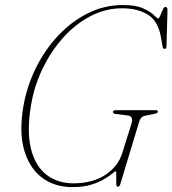

<svg xmlns="http://www.w3.org/2000/svg" viewBox="-20 -734 686 764"><path d="M468 -714Q521 -714 550.2 -700.5Q579.5 -687 592.5 -673.8Q605.5 -660.5 609.5 -660.5Q613 -660.5 617.8 -672Q622.5 -683.5 627.5 -695Q632.5 -706.5 638 -706.5Q646.5 -706.5 646.5 -693.5L642.5 -549.5Q642.5 -539.5 635 -539.5Q628.5 -539.5 627 -548.5L619.5 -590.5Q607.5 -653 566.2 -677Q525 -701 467 -701Q399.5 -701 339.5 -669.5Q279.5 -638 231 -583.8Q182.5 -529.5 149.2 -460.2Q116 -391 103.5 -315.5Q86 -211.5 103.2 -142.2Q120.5 -73 164.8 -38.8Q209 -4.5 272 -4.5Q347.5 -4.5 398.5 -37.8Q449.5 -71 466 -123.5L503 -241.5Q512.5 -272 488.5 -274.5L440.5 -280.5Q429 -281.5 429.5 -289.5Q430 -295.5 440.5 -295.5H600.5Q609 -295.5 608 -289Q607 -283 593.5 -281L557 -273.5Q540 -270 534 -250.5L458.5 -0.5Q455.5 9 447.5 9Q443 9 442.5 -6.2Q442 -21.5 442.5 -37Q443 -52.5 440.5 -52.5Q437.5 -52.5 426.2 -43Q415 -33.5 394.2 -21Q373.5 -8.5 342.2 1Q311 10.5 268 10.5Q197 10.5 147 -27.2Q97 -65 76.2 -136.8Q55.5 -208.5 73 -310.5Q86.5 -389.5 122 -462Q157.5 -534.5 210.5 -591.2Q263.5 -648 329.2 -681Q395 -714 468 -714Z"/></svg>

Font: Fraunces 144pt S050 Thin
Style: Italic
Weight: 100
Italic angle: -16°
Version: Version 1.000; ttfautohint (v1.8.3)